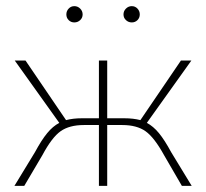

<svg xmlns="http://www.w3.org/2000/svg" viewBox="-20 -605 671 625"><path d="M196 -558Q196 -569 203.5 -577Q211 -585 222 -585Q233 -585 241 -577Q249 -569 249 -558Q249 -547 241 -539.5Q233 -532 222 -532Q211 -532 203.5 -539.5Q196 -547 196 -558ZM382 -558Q382 -569 390 -577Q398 -585 409 -585Q420 -585 427.5 -577Q435 -569 435 -558Q435 -547 427.5 -539.5Q420 -532 409 -532Q398 -532 390 -539.5Q382 -547 382 -558ZM604 0H572L514 -100Q482 -158 453.5 -178Q425 -198 378 -198H329V0H302V-198H253Q206 -198 177.5 -178Q149 -158 118 -100L59 0H27L94 -110Q115 -149 133.5 -171.5Q152 -194 173 -205L28 -408H63L195 -214Q218 -220 246 -220H302V-408H329V-220H385Q414 -220 437 -214L569 -408H603L458 -205Q479 -194 497.5 -171.5Q516 -149 537 -110Z"/></svg>

Font: Ysabeau Infant Extralight
Style: Regular
Weight: 200
Designer: Christian Thalmann (Catharsis Fonts)
Version: Version 0.003